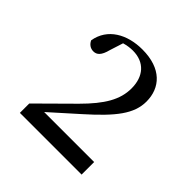

<svg xmlns="http://www.w3.org/2000/svg" viewBox="-126 -1000 638 638"><g transform="rotate(45 192.5 -681.5)"><path d="M54 -463H344V-522H109L204 -607C287 -681 325 -729 325 -787C325 -851 283 -900 193 -900C122 -900 62 -867 51 -801C57 -788 68 -780 82 -780C98 -780 110 -790 118 -822L133 -869C147 -873 160 -875 173 -875C228 -875 259 -839 259 -783C259 -730 232 -684 171 -623L54 -507Z"/></g></svg>

Font: Source Han Serif KR
Style: Regular
Weight: 400
Designer: Ryoko NISHIZUKA 西塚涼子 (kana & ideographs); Frank Grießhammer (Latin, Greek & Cyrillic); Wenlong ZHANG 张文龙 (bopomofo); San
Foundry: Adobe
Version: Version 2.001;hotconv 1.1.0;makeotfexe 2.6.0